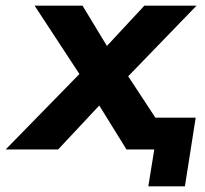

<svg xmlns="http://www.w3.org/2000/svg" viewBox="-79 -527 724 677"><path d="M-59 0 201 -266 43 -507H212L298 -365L430 -507H614L373 -258L469 -112H611L573 130H444L465 0H367L271 -155L126 0Z"/></svg>

Font: Mulish ExtraBold
Style: Italic
Weight: 800
Italic angle: -9°
Designer: Vernon Adams
Foundry: Vernon Adams
Version: Version 3.603; ttfautohint (v1.8.3)